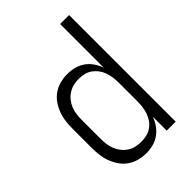

<svg xmlns="http://www.w3.org/2000/svg" viewBox="-218 -831 936 936"><g transform="rotate(-45 250.0 -363.5)"><path d="M226 8Q250 8 274 2Q298 -4 318 -18.5Q338 -33 352 -53Q366 -73 374 -96V0H436V-735H374V-434Q366 -457 352 -477.5Q338 -498 318 -512Q298 -526 274 -532Q250 -538 226 -538Q201 -538 176 -531.5Q151 -525 130 -510.5Q109 -496 94.5 -475Q80 -454 71 -430Q62 -406 59 -381Q56 -356 56 -330V-200Q56 -175 59 -149.5Q62 -124 71 -100Q80 -76 94.5 -55Q109 -34 130 -19.5Q151 -5 176 1.5Q201 8 226 8ZM249 -49Q230 -49 211.5 -53Q193 -57 177 -67.5Q161 -78 149 -93Q137 -108 130 -125.5Q123 -143 120.5 -162Q118 -181 118 -200V-330Q118 -349 120.5 -368Q123 -387 130 -404.5Q137 -422 149 -437Q161 -452 177 -462.5Q193 -473 211.5 -477.5Q230 -482 249 -482Q268 -482 286.5 -477.5Q305 -473 320 -462Q335 -451 346 -436Q357 -421 363 -403.5Q369 -386 371.5 -367.5Q374 -349 374 -330V-200Q374 -182 371.5 -163.5Q369 -145 363 -127.5Q357 -110 346 -94.5Q335 -79 320 -68.5Q305 -58 286.5 -53.5Q268 -49 249 -49Z"/></g></svg>

Font: Iosevka SS09 Light
Style: Regular
Weight: 300
Monospace: yes
Designer: Belleve Invis
Foundry: Belleve Invis
Version: Version 5.2.1; ttfautohint (v1.8.3)